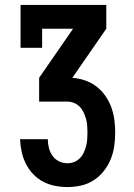

<svg xmlns="http://www.w3.org/2000/svg" viewBox="-20 -540 540 775"><path d="M252 215Q227 215 201.5 210Q176 205 153.5 193Q131 181 113.5 162.5Q96 144 84.5 121Q73 98 67.5 73Q62 48 61 22H173Q173 40 177.5 57.5Q182 75 192 89Q202 103 218 111Q234 119 252 119Q266 119 279 114Q292 109 302 99Q312 89 318 76Q324 63 327.5 50Q331 37 332 23Q333 9 333 -5Q333 -19 332 -33Q331 -47 327 -61Q323 -75 317 -87.5Q311 -100 301 -110Q291 -120 277.5 -125Q264 -130 250 -130H138V-226L275 -424H150V-347H63V-520H409V-424L272 -226Q298 -224 323 -215.5Q348 -207 369 -191Q390 -175 405 -153.5Q420 -132 429 -107.5Q438 -83 441.5 -57Q445 -31 445 -5Q445 23 441 50.5Q437 78 426.5 103.5Q416 129 398.5 151Q381 173 357.5 188Q334 203 307 209Q280 215 252 215Z"/></svg>

Font: Iosevka Gothic
Style: Bold
Weight: 700
Monospace: yes
Designer: Belleve Invis
Foundry: Belleve Invis
Version: Version 15.5.1; ttfautohint (v1.8.4)